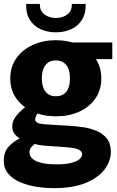

<svg xmlns="http://www.w3.org/2000/svg" viewBox="-20 -740 607 995"><path d="M269.2 -137.2Q204.7 -137.2 150.8 -161Q97 -184.8 65.2 -228.8Q33.3 -272.8 33.3 -333.7Q33.3 -394.5 65.2 -438.8Q97 -483.2 150.8 -507.4Q204.7 -531.7 269.2 -531.7Q334.7 -531.7 388 -507.4Q441.3 -483.2 473.2 -438.8Q505 -394.5 505 -333.7Q505 -273.7 474 -229.3Q443 -184.8 390.1 -161Q337.2 -137.2 269.2 -137.2ZM269.2 -241.2Q294 -241.2 310.3 -252.3Q326.7 -263.5 334.6 -284.3Q342.5 -305.2 342.5 -333.7Q342.5 -362.3 334.6 -383.1Q326.7 -403.8 310.3 -415.3Q294 -426.8 269.2 -426.8Q245.2 -426.8 228.8 -415.3Q212.5 -403.8 204.6 -383.1Q196.7 -362.3 196.7 -333.7Q196.7 -305.2 205 -284.3Q213.3 -263.5 229.2 -252.3Q245.2 -241.2 269.2 -241.2ZM258.3 235Q213.3 235 167.5 227.6Q121.7 220.2 83.6 203.8Q45.5 187.3 22.6 160.1Q-0.3 132.8 -0.3 93.2Q-0.3 49.7 22.2 23.1Q44.7 -3.5 80.5 -21.8V-23.7Q61 -36.7 52.3 -51.3Q43.5 -65.8 43.5 -84.8Q43.5 -115.8 67 -143Q90.5 -170.2 121.2 -192.2L184.5 -162.5Q174.5 -153 168.5 -142.7Q162.5 -132.5 162.5 -121.7Q162.5 -109.2 174.7 -103.5Q187 -97.8 211.3 -95.8L340.8 -88Q372.3 -86.2 409.3 -81Q446.3 -75.8 479.2 -62.3Q512 -48.8 533.2 -22.9Q554.5 3 554.5 47.3Q554.5 94.3 522.3 137.4Q490.2 180.5 424.7 207.8Q359.2 235 258.3 235ZM270.5 111.8Q318.8 111.8 348.5 104.3Q378.2 96.8 391.8 85Q405.5 73.2 405.5 60.2Q405.5 48.8 398.2 42.2Q390.8 35.7 377.8 31.5Q364.8 27.3 349.5 25.5Q334.2 23.7 318.2 22.7L209.5 14.8Q189.5 12.8 175.6 10Q161.7 7.2 152.7 1.5L164.5 3.3Q153 9.8 142.9 22Q132.8 34.2 132.8 48.7Q132.8 65.5 143 77.3Q153.2 89.2 171.5 96.8Q189.8 104.3 215.1 108.1Q240.3 111.8 270.5 111.8ZM326.7 -520H562V-433.7H450.7ZM269.2 -572.5Q226.2 -572.5 190.3 -588.8Q154.5 -605 134.1 -638.2Q113.7 -671.3 115.7 -719.8L186.7 -719.7Q185.5 -683 210.6 -664.9Q235.7 -646.8 269.2 -646.8Q303.7 -646.8 328.7 -664.9Q353.8 -683 351.8 -719.7L423.7 -719.8Q425.7 -671.3 405.2 -638.2Q384.7 -605 348.9 -588.8Q313.2 -572.5 269.2 -572.5Z"/></svg>

Font: Murecho Thin
Style: Regular
Weight: 100
Designer: Neil Summerour
Foundry: Positype
Version: Version 1.010